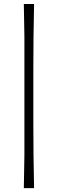

<svg xmlns="http://www.w3.org/2000/svg" viewBox="-20 -807 295 982"><path d="M101.9 155.2H154.3C152.9 95.7 151.9 39.5 151.4 -13.8C151 -66.7 150.5 -120.5 150.5 -174.3V-457.1C150.5 -511 151 -564.8 151.4 -618.1C151.9 -671 152.9 -727.1 154.3 -786.7H101.9C103.3 -727.1 104.3 -671 104.8 -618.1C104.8 -564.8 104.8 -511 104.8 -457.1V-174.3C104.8 -120.5 104.8 -66.7 104.8 -13.8C104.3 39.5 103.3 95.7 101.9 155.2Z"/></svg>

Font: Pinar Light
Style: Regular
Weight: 300
Designer: Amin Abedi
Version: Version 2.00;September 9, 2021;FontCreator 13.0.0.2683 64-bi